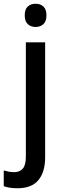

<svg xmlns="http://www.w3.org/2000/svg" viewBox="-63 -765 336 1025"><path d="M69 -683Q69 -715 85 -730Q101 -745 127 -745Q153 -745 169 -730Q185 -715 185 -683Q185 -651 168.5 -636Q152 -621 127 -621Q102 -621 85.5 -636Q69 -651 69 -683ZM30 240Q-13 240 -43 229V145Q-29 149 -16 151.5Q-3 154 13 154Q42 154 58.5 135.5Q75 117 75 71V-539H178V74Q178 153 142 196.5Q106 240 30 240Z"/></svg>

Font: Noto Sans Ethiopic SemiCondensed Medium
Style: Regular
Weight: 500
Width: 4
Designer: Monotype Design Team
Foundry: Monotype Imaging Inc.
Version: Version 2.102; ttfautohint (v1.8.4.7-5d5b)